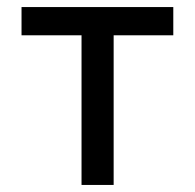

<svg xmlns="http://www.w3.org/2000/svg" viewBox="-20 -524 552 544"><path d="M211 -424V0H302V-424H471V-504H41V-424Z"/></svg>

Font: Hibana SubMedium
Style: Regular
Weight: 500
Width: 6
Designer: pygmalion
Foundry: ybstudio
Version: Version 0.930;hotconv 1.0.109;makeotfexe 2.5.65596